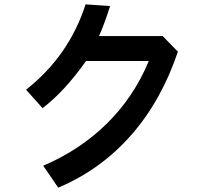

<svg xmlns="http://www.w3.org/2000/svg" viewBox="-20 -737 960 884"><path d="M799 -499Q723 -273 583 -114Q443 45 248 127L179 26Q348 -46 472 -168Q596 -290 665 -456H376Q278 -317 176 -239L100 -324Q298 -480 374 -717L487 -709Q459 -622 436 -571H729Z"/></svg>

Font: LINE Seed Sans KR Bold
Style: Regular
Weight: 700
Designer: LINE BX Design & Sandoll Inc & Dalton Maag Ltd
Foundry: Sandoll Inc.
Version: Version 1.000